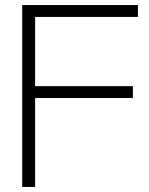

<svg xmlns="http://www.w3.org/2000/svg" viewBox="-20 -740 591 760"><path d="M68 0H119V-352H506V-399H119V-673H526V-720H68Z"/></svg>

Font: Aspekta 200
Style: Regular
Weight: 200
Designer: Ivo Dolenc
Version: Version 2.000